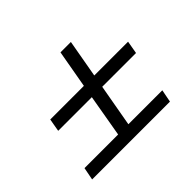

<svg xmlns="http://www.w3.org/2000/svg" viewBox="-116 -813 888 888"><g transform="rotate(-45 328.5 -368.5)"><path d="M423 -628 390 -442H611L600 -379H379L342 -171H564L552 -109H43L55 -171H275L311 -379H91L102 -442H322L355 -628Z"/></g></svg>

Font: SVN-Poppins Light
Style: Italic
Weight: 300
Italic angle: -10°
Designer: Ninad Kale (Devanagari), Jonny Pinhorn (Latin)
Foundry: Indian Type Foundry
Version: Version 3.002 2017; ttfautohint (v1.8.3)